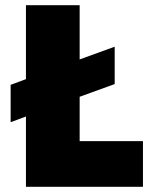

<svg xmlns="http://www.w3.org/2000/svg" viewBox="-20 -720 597 740"><path d="M21 -249 80 -271V0H531V-176H287V-347L422 -396V-540L287 -491V-700H80V-415L21 -393Z"/></svg>

Font: Fixel Display Black
Style: Regular
Weight: 900
Designer: AlfaBravo + MacPaw
Foundry: Kyrylo Tkachov, Marchela Mozhyna, Serhii Makarenko, Maria Weinstein, Zakhar Kryvoshyya
Version: Version 1.211